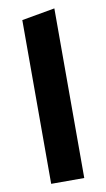

<svg xmlns="http://www.w3.org/2000/svg" viewBox="-84 -765 443 806"><g transform="rotate(-10 137.5 -361.5)"><path d="M67 0V-698L208 -723V0Z"/></g></svg>

Font: Ysabeau Office ExtraBold
Style: Regular
Weight: 800
Designer: Christian Thalmann (Catharsis Fonts)
Version: Version 2.001;gftools[0.9.30]; featfreeze: tnum,lnum,ss02